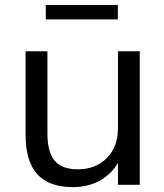

<svg xmlns="http://www.w3.org/2000/svg" viewBox="-20 -746 661 775"><path d="M544.2 0H456.1V-115.1H469Q445.4 -56.8 394.2 -23.7Q343 9.3 274.5 9.3Q177.6 9.3 130.4 -42.9Q83.3 -95.1 83.3 -202.4V-539.1H171.4V-207.4Q171.4 -132.1 200.7 -97.4Q230.1 -62.6 293.7 -62.6Q366.8 -62.6 411.4 -108.2Q456.1 -153.7 456.1 -228.4V-539.1H544.2ZM164.8 -725.8H455.8V-667.6H164.8Z"/></svg>

Font: Min Sans VF VF
Style: Regular
Weight: 400
Designer: Jinseong-Kim, NotoSansCJK, Nunito
Foundry: Jinseong-Kim
Version: Version 1.420;Glyphs 3.1.2 (3151)